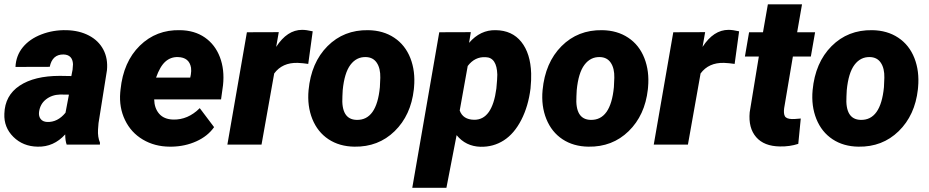

<svg xmlns="http://www.w3.org/2000/svg" viewBox="-22 -680 4370 903"><path d="M291.5 0Q284.7 -19 284.7 -47.9Q230.5 11.7 155.3 9.8Q86.4 8.8 41 -36.1Q-4.4 -81.1 -1.5 -145Q1 -231 70.3 -277.1Q139.6 -323.2 259.8 -323.2L313.5 -322.3L319.3 -352.1L321.3 -377.9Q319.3 -422.4 276.9 -423.8Q224.1 -424.8 211.9 -365.7L50.8 -365.2Q53.2 -418.5 85.4 -457.8Q117.7 -497.1 173.1 -518.3Q228.5 -539.6 291 -538.1Q351.1 -536.6 396.2 -512.9Q441.4 -489.3 463.9 -447Q486.3 -404.8 481 -349.6L441.4 -101.1L439 -70.8Q437 -34.7 448.2 -9.3L447.8 0ZM199.7 -106.4Q249 -104.5 286.1 -149.9L302.2 -234.9L260.7 -235.4Q222.2 -234.4 194.3 -212.6Q166.5 -190.9 161.6 -153.3Q159.2 -133.3 169.2 -120.4Q179.2 -107.4 199.7 -106.4Z M775.9 9.8Q705.1 9.3 649.7 -23.7Q594.2 -56.6 565.9 -115.5Q537.6 -174.3 543.5 -245.1L544.9 -258.8Q558.1 -389.2 635.5 -465.1Q712.9 -541 825.2 -538.1Q893.1 -537.1 941.4 -503.7Q989.7 -470.2 1012.2 -411.4Q1034.7 -352.5 1026.9 -279.3L1017.6 -212.4H703.1Q704.1 -170.9 726.6 -145Q749 -119.1 792 -117.7Q861.8 -115.7 917.5 -171.4L984.9 -82Q955.1 -39.6 901.6 -15.4Q848.1 8.8 784.7 9.8ZM814.9 -411.6Q780.8 -412.6 755.6 -390.1Q730.5 -367.7 711.9 -314.9H872.6L875.5 -329.1Q878.4 -346.2 876.5 -361.3Q868.2 -410.2 814.9 -411.6Z M1427.7 -379.4Q1401.9 -383.3 1377.9 -384.3Q1305.7 -386.2 1267.6 -334.5L1208 0H1047.4L1139.2 -528.3L1289.1 -528.8L1276.9 -459.5Q1328.6 -539.6 1398.9 -539.6Q1418.9 -539.6 1448.7 -532.7Z M1709.5 -538.1Q1780.3 -537.1 1832 -502.7Q1883.8 -468.3 1908 -406.7Q1932.1 -345.2 1925.3 -270L1924.3 -259.3Q1910.6 -137.7 1834 -63Q1757.3 11.7 1644.5 9.8Q1574.2 8.8 1522.9 -25.1Q1471.7 -59.1 1447 -120.1Q1422.4 -181.2 1429.2 -255.9Q1441.4 -385.7 1518.3 -462.9Q1595.2 -540 1709.5 -538.1ZM1589.8 -255.9 1588.4 -227.1Q1581.5 -118.2 1654.8 -116.2Q1749.5 -113.3 1764.6 -270L1766.6 -314.5Q1767.6 -358.4 1750.2 -384.5Q1732.9 -410.6 1699.2 -411.6Q1654.8 -413.1 1626.2 -375.2Q1597.7 -337.4 1589.8 -255.9Z M2473.1 -263.7Q2462.9 -180.7 2429.7 -116Q2396.5 -51.3 2347.4 -19.8Q2298.3 11.7 2237.8 10.3Q2168.5 8.3 2125.5 -44.4L2077.6 203.1H1917L2043.9 -528.3L2192.4 -528.8L2184.1 -478.5Q2237.3 -540 2309.6 -538.1Q2386.7 -537.1 2429.9 -482.9Q2473.1 -428.7 2476.1 -335Q2477.1 -304.7 2473.1 -263.7ZM2316.9 -329.1Q2314.5 -409.7 2262.2 -411.1Q2211.4 -414.1 2177.7 -369.6L2140.1 -160.2Q2155.3 -117.7 2207.5 -116.7Q2293 -115.2 2312.5 -263.7Q2316.9 -310.5 2316.9 -329.1Z M2810.1 -538.1Q2880.9 -537.1 2932.6 -502.7Q2984.4 -468.3 3008.5 -406.7Q3032.7 -345.2 3025.9 -270L3024.9 -259.3Q3011.2 -137.7 2934.6 -63Q2857.9 11.7 2745.1 9.8Q2674.8 8.8 2623.5 -25.1Q2572.3 -59.1 2547.6 -120.1Q2522.9 -181.2 2529.8 -255.9Q2542 -385.7 2618.9 -462.9Q2695.8 -540 2810.1 -538.1ZM2690.4 -255.9 2689 -227.1Q2682.1 -118.2 2755.4 -116.2Q2850.1 -113.3 2865.2 -270L2867.2 -314.5Q2868.2 -358.4 2850.8 -384.5Q2833.5 -410.6 2799.8 -411.6Q2755.4 -413.1 2726.8 -375.2Q2698.2 -337.4 2690.4 -255.9Z M3433.1 -379.4Q3407.2 -383.3 3383.3 -384.3Q3311 -386.2 3272.9 -334.5L3213.4 0H3052.7L3144.5 -528.3L3294.4 -528.8L3282.2 -459.5Q3334 -539.6 3404.3 -539.6Q3424.3 -539.6 3454.1 -532.7Z M3750 -659.7 3727.1 -528.3H3811.5L3791.5 -414.1H3707L3666 -171.4Q3662.6 -146.5 3669.2 -133.8Q3675.8 -121.1 3702.1 -120.1Q3712.4 -119.6 3744.1 -122.6L3732.4 -3.4Q3691.9 9.8 3646 8.8Q3571.3 7.8 3534.2 -35.2Q3497.1 -78.1 3503.9 -151.9L3546.9 -414.1H3481.4L3501 -528.3H3566.4L3589.4 -659.7Z M4080.1 -538.1Q4150.9 -537.1 4202.6 -502.7Q4254.4 -468.3 4278.6 -406.7Q4302.7 -345.2 4295.9 -270L4294.9 -259.3Q4281.2 -137.7 4204.6 -63Q4127.9 11.7 4015.1 9.8Q3944.8 8.8 3893.6 -25.1Q3842.3 -59.1 3817.6 -120.1Q3793 -181.2 3799.8 -255.9Q3812 -385.7 3888.9 -462.9Q3965.8 -540 4080.1 -538.1ZM3960.4 -255.9 3959 -227.1Q3952.1 -118.2 4025.4 -116.2Q4120.1 -113.3 4135.3 -270L4137.2 -314.5Q4138.2 -358.4 4120.8 -384.5Q4103.5 -410.6 4069.8 -411.6Q4025.4 -413.1 3996.8 -375.2Q3968.3 -337.4 3960.4 -255.9Z"/></svg>

Font: TypoPRO Roboto
Style: Italic
Weight: 900
Italic angle: -12°
Designer: Google
Version: Version 2.136; 2016